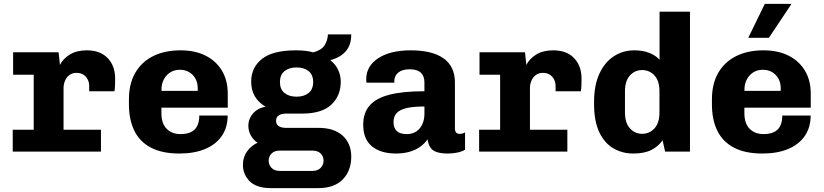

<svg xmlns="http://www.w3.org/2000/svg" viewBox="-20 -780 4240 988"><path d="M153.5 0V-395.5H47.5V-511H281.5L288.5 -446Q304.5 -478 339.5 -499.5Q374.5 -521 426.5 -521Q496 -521 534.2 -481Q572.5 -441 572.5 -375Q572.5 -359 572 -343.2Q571.5 -327.5 569 -310.5H439V-337.5Q439 -356 431.2 -371.2Q423.5 -386.5 409 -395.8Q394.5 -405 373.5 -405Q352.5 -405 337.5 -394Q322.5 -383 314.8 -365.2Q307 -347.5 307 -326.5V0ZM45.5 0V-112.5H499.5V0Z M903 10Q814 10 756.2 -20.5Q698.5 -51 671 -107.8Q643.5 -164.5 643.5 -242V-269Q643.5 -349 676 -405.2Q708.5 -461.5 768 -491.2Q827.5 -521 909 -521Q984 -521 1038.2 -493.5Q1092.5 -466 1122.2 -416.2Q1152 -366.5 1152 -297.5V-226H810.5V-198.5Q810.5 -144 837.8 -117Q865 -90 908.5 -90Q957.5 -90 981.5 -113.5Q1005.5 -137 1005.5 -185.5H1151.5Q1151.5 -124 1121 -80Q1090.5 -36 1035 -13Q979.5 10 903 10ZM811 -312.5H997.5V-325.5Q997.5 -354 985.8 -375.2Q974 -396.5 953.2 -408.8Q932.5 -421 905.5 -421Q876.5 -421 855.5 -407.2Q834.5 -393.5 822.8 -370.8Q811 -348 811 -321Z M1373.5 188Q1300.5 188 1265.2 153Q1230 118 1230 67.5Q1230 29 1251.2 -0.8Q1272.5 -30.5 1305.5 -45.5Q1283.5 -60 1270.8 -83Q1258 -106 1258 -132Q1258 -169.5 1283 -197.2Q1308 -225 1347 -230.5Q1310.5 -252 1291.5 -284.2Q1272.5 -316.5 1272.5 -360Q1272.5 -432.5 1328 -476.8Q1383.5 -521 1503 -521Q1556.5 -521 1591.5 -510.5Q1634 -521.5 1650 -546.8Q1666 -572 1667.5 -603H1787.5Q1787.5 -548 1759.2 -516Q1731 -484 1680.5 -471V-469.5Q1706 -450 1719.8 -421Q1733.5 -392 1733.5 -360Q1733.5 -286.5 1684.5 -241Q1635.5 -195.5 1535 -195.5H1453Q1428.5 -195.5 1414.5 -186.2Q1400.5 -177 1400.5 -158.5Q1400.5 -140.5 1414 -131.2Q1427.5 -122 1452 -122H1619Q1700 -122 1743.8 -81.5Q1787.5 -41 1787.5 26.5Q1787.5 98 1744 143Q1700.5 188 1618 188ZM1419.5 99.5H1587.5Q1615 99.5 1630 84Q1645 68.5 1645 46.5Q1645 25 1630.2 10Q1615.5 -5 1587.5 -5H1419.5Q1392 -5 1377.2 10.2Q1362.5 25.5 1362.5 47Q1362.5 68 1377.2 83.8Q1392 99.5 1419.5 99.5ZM1506 -282.5Q1544.5 -282.5 1568 -301.5Q1591.5 -320.5 1591.5 -358Q1591.5 -395 1568 -414Q1544.5 -433 1506 -433Q1467.5 -433 1444 -414Q1420.5 -395 1420.5 -358Q1420.5 -320.5 1444 -301.5Q1467.5 -282.5 1506 -282.5Z M2017.5 10Q1939 10 1894 -27Q1849 -64 1849 -138.5Q1849 -198.5 1881.5 -236.5Q1914 -274.5 1983.5 -292.5Q2053 -310.5 2164 -310.5V-356.5Q2164 -388.5 2145.5 -406Q2127 -423.5 2087 -423.5Q2050.5 -423.5 2029.8 -406.8Q2009 -390 2009 -361.5V-354.5H1866Q1865.5 -361.5 1865 -364.2Q1864.5 -367 1864.5 -367.2Q1864.5 -367.5 1864.5 -368Q1864.5 -368.5 1864.5 -371.5Q1864.5 -440.5 1926.8 -480.8Q1989 -521 2093.5 -521Q2204.5 -521 2262.8 -479.5Q2321 -438 2321 -355V-119.5Q2321 -105 2327.2 -98Q2333.5 -91 2345 -91Q2360.5 -91 2373 -99V-9.5Q2358.5 -0.5 2334.8 4.8Q2311 10 2285.5 10Q2248 10 2226 2Q2204 -6 2194 -22Q2184 -38 2180 -63Q2164.5 -40.5 2141 -24Q2117.5 -7.5 2086.8 1.2Q2056 10 2017.5 10ZM2072.5 -90Q2102 -90 2122.2 -103.5Q2142.5 -117 2153.2 -140.8Q2164 -164.5 2164 -193.5V-232Q2107 -232 2072 -223.8Q2037 -215.5 2021 -198Q2005 -180.5 2005 -151.5Q2005 -121.5 2021.8 -105.8Q2038.5 -90 2072.5 -90Z M2553.5 0V-395.5H2447.5V-511H2681.5L2688.5 -446Q2704.5 -478 2739.5 -499.5Q2774.5 -521 2826.5 -521Q2896 -521 2934.2 -481Q2972.5 -441 2972.5 -375Q2972.5 -359 2972 -343.2Q2971.5 -327.5 2969 -310.5H2839V-337.5Q2839 -356 2831.2 -371.2Q2823.5 -386.5 2809 -395.8Q2794.5 -405 2773.5 -405Q2752.5 -405 2737.5 -394Q2722.5 -383 2714.8 -365.2Q2707 -347.5 2707 -326.5V0ZM2445.5 0V-112.5H2899.5V0Z M3238.5 10Q3182.5 10 3136.8 -16.5Q3091 -43 3064 -99.2Q3037 -155.5 3037 -244V-255Q3037 -343 3065 -402.2Q3093 -461.5 3139.8 -491.2Q3186.5 -521 3243.5 -521Q3288.5 -521 3321.2 -507.8Q3354 -494.5 3374 -473V-720H3530.5V0H3402.5L3389.5 -58Q3367.5 -26.5 3331.5 -8.2Q3295.5 10 3238.5 10ZM3284.5 -91.5Q3322.5 -91.5 3348 -119.5Q3373.5 -147.5 3373.5 -201.5V-309.5Q3373.5 -363.5 3348 -391.5Q3322.5 -419.5 3284.5 -419.5Q3246.5 -419.5 3221.2 -391.2Q3196 -363 3196 -309.5V-202Q3196 -148 3221.2 -119.8Q3246.5 -91.5 3284.5 -91.5Z M3903 10Q3814 10 3756.2 -20.5Q3698.5 -51 3671 -107.8Q3643.5 -164.5 3643.5 -242V-269Q3643.5 -349 3676 -405.2Q3708.5 -461.5 3768 -491.2Q3827.5 -521 3909 -521Q3984 -521 4038.2 -493.5Q4092.5 -466 4122.2 -416.2Q4152 -366.5 4152 -297.5V-226H3810.5V-198.5Q3810.5 -144 3837.8 -117Q3865 -90 3908.5 -90Q3957.5 -90 3981.5 -113.5Q4005.5 -137 4005.5 -185.5H4151.5Q4151.5 -124 4121 -80Q4090.5 -36 4035 -13Q3979.5 10 3903 10ZM3811 -312.5H3997.5V-325.5Q3997.5 -354 3985.8 -375.2Q3974 -396.5 3953.2 -408.8Q3932.5 -421 3905.5 -421Q3876.5 -421 3855.5 -407.2Q3834.5 -393.5 3822.8 -370.8Q3811 -348 3811 -321ZM3830.5 -585.5 3915.5 -760H4049.5L4051 -757L3936.5 -585.5Z"/></svg>

Font: Chivo Mono Medium
Style: Regular
Weight: 500
Monospace: yes
Designer: Hector Gatti
Foundry: Omnibus-Type
Version: Version 1.008